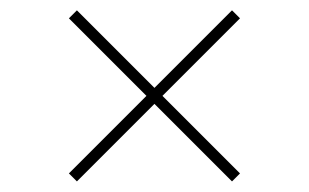

<svg xmlns="http://www.w3.org/2000/svg" viewBox="-20 -433 598 372"><path d="M113.5 -97 429.5 -413 445 -397.5 129 -81.5ZM113.5 -397.5 129 -413 445 -97 429.5 -81.5Z"/></svg>

Font: Newsreader 60pt ExtraLight
Style: Regular
Weight: 250
Designer: Hugues Gentile
Foundry: Production Type
Version: Version 1.003